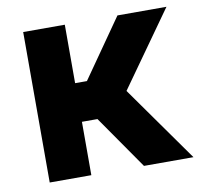

<svg xmlns="http://www.w3.org/2000/svg" viewBox="-66 -616 717 686"><g transform="rotate(-10 292.5 -273.0)"><path d="M60.7 0V-545.9H211.7V-333.8H254.5L402.7 -545.9H580.5L387.7 -274.6L582.2 0H402.7L268.1 -193.6H211.7V0Z"/></g></svg>

Font: Inter V
Style: 
Weight: 400
Designer: Rasmus Andersson
Foundry: rsms
Version: Version 4.000;git-a3f224843